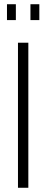

<svg xmlns="http://www.w3.org/2000/svg" viewBox="-20 -888 219 908"><path d="M65 0V-686H114V0ZM13 -793V-868H55V-793ZM124 -793V-868H166V-793Z"/></svg>

Font: Archivo ExtraCondensed Thin
Style: Regular
Weight: 250
Width: 2
Designer: Hector Gatti
Foundry: Omnibus-Type
Version: Version 2.001